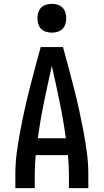

<svg xmlns="http://www.w3.org/2000/svg" viewBox="-20 -980 540 1000"><path d="M60 0V-74Q60 -130 67.5 -186Q75 -242 85.5 -297.5Q96 -353 108 -408Q120 -463 134 -517.5Q148 -572 162.5 -626.5Q177 -681 192 -735H308Q323 -681 337.5 -626.5Q352 -572 366 -517.5Q380 -463 392 -408Q404 -353 414.5 -297.5Q425 -242 432.5 -186Q440 -130 440 -74V0H339V-74Q339 -98 337.5 -123Q336 -148 334 -172H166Q164 -148 162.5 -123Q161 -98 161 -74V0ZM323 -260Q310 -355 290.5 -449.5Q271 -544 250 -637Q229 -544 209.5 -449.5Q190 -355 177 -260ZM250 -810Q235 -810 220 -814.5Q205 -819 194.5 -829.5Q184 -840 179.5 -855Q175 -870 175 -885Q175 -900 179.5 -915Q184 -930 194.5 -940.5Q205 -951 220 -955.5Q235 -960 250 -960Q265 -960 280 -955.5Q295 -951 305.5 -940.5Q316 -930 320.5 -915Q325 -900 325 -885Q325 -870 320.5 -855Q316 -840 305.5 -829.5Q295 -819 280 -814.5Q265 -810 250 -810Z"/></svg>

Font: Zed Sans Semibold
Style: Regular
Weight: 600
Designer: Belleve Invis
Foundry: Belleve Invis
Version: Version 1.0.0; ttfautohint (v1.8.4)